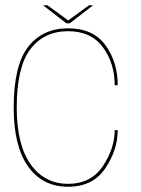

<svg xmlns="http://www.w3.org/2000/svg" viewBox="-20 -705 536 729"><path d="M238.5 4Q333 4 380 -66.2Q427 -136.5 427 -211H415.5Q415.5 -141.5 370.5 -74.2Q325.5 -7 238.5 -7Q149 -7 96.2 -81.2Q43.5 -155.5 43.5 -296.5Q43.5 -450.5 95.5 -518.5Q147.5 -586.5 238.5 -586.5Q326 -586.5 370.8 -525.5Q415.5 -464.5 415.5 -381.5H427Q427 -469.5 380.2 -533.5Q333.5 -597.5 238.5 -597.5Q141.5 -597.5 86.8 -527Q32 -456.5 32 -296.5Q32 -149.5 86.8 -72.8Q141.5 4 238.5 4ZM232 -616.5H245L333.5 -685H318L239 -627.5L160 -685H143.5Z"/></svg>

Font: Anybody UltraCondensed Thin Thin
Style: Regular
Weight: 250
Version: Version 1.111